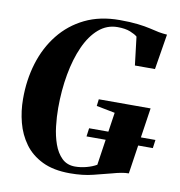

<svg xmlns="http://www.w3.org/2000/svg" viewBox="-84 -829 859 918"><g transform="rotate(10 345.5 -370.5)"><path d="M315.5 10.5Q235.5 10.5 181.2 -16Q127 -42.5 94.8 -87Q62.5 -131.5 48 -187Q33.5 -242.5 33.5 -300.5Q33 -393 58 -474.8Q83 -556.5 132.8 -619Q182.5 -681.5 255.2 -717Q328 -752.5 423.5 -752.5Q476 -752.5 511.8 -748.2Q547.5 -744 572.2 -738.2Q597 -732.5 617.5 -728Q627.5 -726.5 637.2 -725Q647 -723.5 658 -723L630 -551H532.5L516 -688.5Q505.5 -698 481.2 -707.8Q457 -717.5 419.5 -717.5Q368 -717.5 328.2 -683.2Q288.5 -649 261.5 -589Q234.5 -529 220.5 -451.2Q206.5 -373.5 206.5 -287Q206.5 -245 211.8 -199.2Q217 -153.5 231 -114Q245 -74.5 270 -50Q295 -25.5 334 -25.5Q361 -25.5 389.2 -33Q417.5 -40.5 438 -52.5L476.5 -311.5L386.5 -329L390.5 -362H642L593.5 -38Q576 -38 556.5 -34.2Q537 -30.5 516 -24.5Q476.5 -14.5 427.5 -2Q378.5 10.5 315.5 10.5ZM363.5 -177 369 -217.5H691L685.5 -177Z"/></g></svg>

Font: Merriweather 120pt ExtraBold
Style: Italic
Weight: 800
Italic angle: -7.8°
Version: Version 2.101